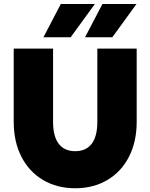

<svg xmlns="http://www.w3.org/2000/svg" viewBox="-20 -958 776 991"><path d="M50.8 -329.1V-707H253.9V-329.1Q253.9 -254.4 283 -216.1Q312 -177.7 368.2 -177.7Q424.3 -177.7 453.4 -216.1Q482.4 -254.4 482.4 -329.1V-707H685.5V-329.1Q685.5 -227.1 646 -149.4Q606.4 -71.8 534.4 -29.1Q462.4 13.7 368.2 13.7Q273.9 13.7 201.9 -29.1Q129.9 -71.8 90.3 -149.4Q50.8 -227.1 50.8 -329.1ZM418.9 -765.6 508.8 -937.5H684.6L559.6 -765.6ZM204.1 -765.6 293.9 -937.5H469.7L344.7 -765.6Z"/></svg>

Font: Wanted Sans ExtraBlack
Style: Regular
Weight: 900
Designer: Original Design by Kil Hyung-jin and Kang Hanbin, Wanted Lab, Inc; Hangeul from Source Han Sans by Jang Soo-young and Ka
Foundry: Wanted Lab, Inc.
Version: Version 1.001